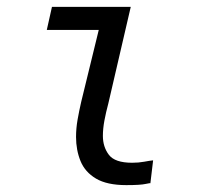

<svg xmlns="http://www.w3.org/2000/svg" viewBox="-20 -538 600 558"><path d="M347 0Q291 0 259 -19Q227 -38 214 -70Q201 -102 201 -140Q201 -165 205.5 -190.5Q210 -216 216 -242L267 -451H116L131 -518H360L295 -238Q288 -212 283.5 -188Q279 -164 279 -143Q279 -111 296.5 -88Q314 -65 364 -65Q383 -65 399 -68Q415 -71 425 -72L417 -5Q419 -7 403.5 -3.5Q388 0 347 0Z"/></svg>

Font: Ubuntu Sans Mono
Style: Italic
Weight: 400
Italic angle: -13.5°
Monospace: yes
Designer: Dalton Maag Ltd
Foundry: Dalton Maag Ltd
Version: Version 1.006